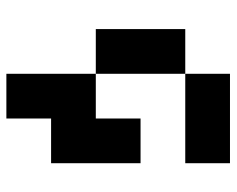

<svg xmlns="http://www.w3.org/2000/svg" viewBox="-88 -636 724 587"><g transform="rotate(90 273.5 -342.0)"><path d="M205.1 -546.9V-683.6H478.5V-546.9ZM341.8 -136.7V0H205.1V-273.4H341.8V-410.2H478.5V-136.7ZM68.4 -546.9H205.1V-273.4H68.4Z"/></g></svg>

Font: DatCub
Style: Bold
Weight: 700
Designer: GGBot
Version: 1.00